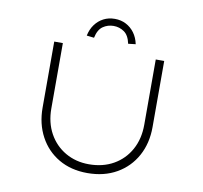

<svg xmlns="http://www.w3.org/2000/svg" viewBox="-93 -989 1159 1097"><g transform="rotate(10 486.0 -440.5)"><path d="M483 7Q388 7 317 -34.5Q246 -76 206.5 -149.5Q167 -223 167 -317V-700H217V-321Q217 -239 251.5 -176.5Q286 -114 346.5 -79Q407 -44 483 -44Q564 -44 625.5 -79Q687 -114 721.5 -176.5Q756 -239 756 -321V-700H805V-316Q805 -222 765 -149Q725 -76 652.5 -34.5Q580 7 483 7ZM387 -761 344 -766Q352 -804 372 -831Q392 -858 421 -873Q450 -888 486 -888Q522 -888 551 -873Q580 -858 600 -831Q620 -804 628 -766L585 -761Q575 -809 547.5 -828Q520 -847 486 -847Q452 -847 424.5 -828Q397 -809 387 -761Z"/></g></svg>

Font: Lexend Peta ExtraLight
Style: Regular
Weight: 250
Version: Version 1.007